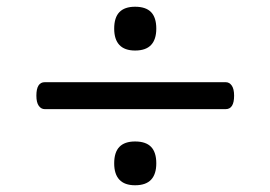

<svg xmlns="http://www.w3.org/2000/svg" viewBox="-20 -722 803 570"><path d="M113 -398Q102 -398 95 -408Q88 -418 88 -438Q88 -478 113 -478H650Q661 -478 668 -468Q675 -458 675 -438Q675 -398 650 -398ZM381 -172Q350 -172 334.5 -188.5Q319 -205 319 -237Q319 -270 334.5 -286Q350 -302 381 -302Q413 -302 428.5 -286Q444 -270 444 -237Q444 -205 428.5 -188.5Q413 -172 381 -172ZM381 -572Q350 -572 334.5 -588.5Q319 -605 319 -637Q319 -670 334.5 -686Q350 -702 381 -702Q413 -702 428.5 -686Q444 -670 444 -637Q444 -605 428.5 -588.5Q413 -572 381 -572Z"/></svg>

Font: Playwrite PL
Style: Regular
Weight: 400
Designer: Veronika Burian, José Scaglione
Foundry: TypeTogether
Version: Version 1.002